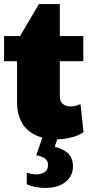

<svg xmlns="http://www.w3.org/2000/svg" viewBox="-20 -679 454 947"><path d="M264 8Q193 8 148.5 -16Q104 -40 84 -81Q64 -122 64 -173V-377H0V-501H79L172 -659H275V-501H391V-377H275V-202Q275 -179 290 -166.5Q305 -154 329 -154Q353 -154 377 -166L392 -27Q368 -10 331 -1Q294 8 264 8ZM203 248Q180 248 156 243.5Q132 239 112 230V173Q126 177 138.5 179Q151 181 160 181Q186 181 201.5 169Q217 157 217 134Q217 114 201 102.5Q185 91 159 87L199 -30H275L250 45Q299 58 319.5 81.5Q340 105 340 140Q340 189 303 218.5Q266 248 203 248Z"/></svg>

Font: Paytone One
Style: Regular
Weight: 400
Designer: Vernon Adams
Foundry: Vernon Adams
Version: Version 1.002; ttfautohint (v1.8.4.7-5d5b);gftools[0.9.23]